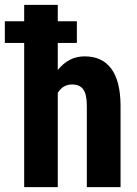

<svg xmlns="http://www.w3.org/2000/svg" viewBox="-38 -770 565 790"><path d="M278.3 -593.3H199.7V-481.9Q244.6 -538.1 310.1 -538.1Q382.3 -538.1 419.9 -487.3Q457.5 -436.5 458 -335.9V0H319.3V-334.5Q319.3 -380.9 304.9 -401.6Q290.5 -422.4 258.3 -422.4Q220.7 -422.4 199.7 -387.7V0H61.5V-593.3H-18.1V-682.6H61.5V-750H199.7V-682.6H278.3Z"/></svg>

Font: Roboto Condensed
Style: Bold
Weight: 700
Designer: Google
Version: Version 2.134; 2016